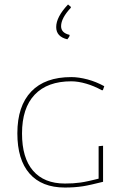

<svg xmlns="http://www.w3.org/2000/svg" viewBox="-20 -841 572 864"><path d="M300.8 -494.1Q334 -494.1 374.5 -483.4Q412.6 -473.1 449.2 -453.1L442.9 -435.1H438Q402.3 -454.6 368.2 -464.4Q331.5 -475.1 300.8 -475.1Q193.4 -475.1 136.2 -415Q79.1 -355 79.1 -240.2Q79.1 -130.4 128.4 -73.2Q178.2 -15.1 272 -15.1Q285.6 -15.1 308.1 -16.1Q319.3 -16.6 341.8 -19.5Q356.9 -21.5 378.9 -26.4Q386.2 -27.8 401.9 -31.7Q417.5 -35.6 423.8 -37.1V-183.1L443.8 -185.1V-22.9Q435.1 -20.5 395 -11.2Q369.6 -5.4 353.5 -2.9Q334 0 314 1.5Q293.9 2.9 272 2.9Q168 2.9 112.8 -60.1Q58.1 -122.6 58.1 -241.2Q58.1 -363.8 120.6 -429.2Q182.6 -494.1 300.8 -494.1ZM283.2 -664.1Q232.9 -675.8 232.9 -719.2Q232.9 -764.6 286.1 -820.8L298.8 -810.1V-806.2Q254.9 -759.3 254.9 -723.1Q254.9 -692.9 293 -684.1V-680.2Q292.5 -677.2 289.6 -672.9Q288.6 -671.4 286.1 -668.2Q283.7 -665 283.2 -664.1Z"/></svg>

Font: Datalegreya
Style: Dot
Weight: 700
Designer: Figs Lab
Foundry: Figs Lab
Version: Version 1.002;PS 001.002;hotconv 1.0.70;makeotf.lib2.5.58329